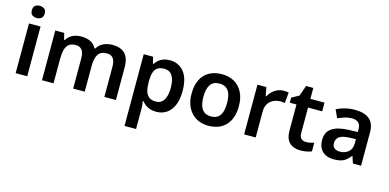

<svg xmlns="http://www.w3.org/2000/svg" viewBox="-86 -1266 4096 2022"><g transform="rotate(15 1962.0 -255.5)"><path d="M207 -542V0H81V-542ZM144 -751Q172 -751 193 -736.5Q214 -722 214 -685Q214 -649 193 -633.5Q172 -618 144 -618Q115 -618 94.5 -633.5Q74 -649 74 -685Q74 -722 94.5 -736.5Q115 -751 144 -751Z M989 -552Q1081 -552 1127.5 -505Q1174 -458 1174 -353V0H1048V-329Q1048 -389 1026 -419.5Q1004 -450 956 -450Q890 -450 862 -407Q834 -364 834 -282V0H708V-329Q708 -369 698 -396Q688 -423 667.5 -436.5Q647 -450 615 -450Q570 -450 543 -428.5Q516 -407 505 -366Q494 -325 494 -265V0H368V-542H465L483 -471H490Q507 -499 531.5 -517Q556 -535 586.5 -543.5Q617 -552 648 -552Q709 -552 751 -531.5Q793 -511 814 -468H824Q849 -512 894.5 -532Q940 -552 989 -552Z M1617 -552Q1712 -552 1770 -481.5Q1828 -411 1828 -272Q1828 -180 1801 -117Q1774 -54 1726 -22Q1678 10 1614 10Q1575 10 1545 -0.5Q1515 -11 1494 -27.5Q1473 -44 1458 -63H1450Q1454 -45 1456 -22.5Q1458 0 1458 20V240H1332V-542H1434L1452 -470H1458Q1473 -493 1494.5 -511.5Q1516 -530 1546.5 -541Q1577 -552 1617 -552ZM1581 -450Q1537 -450 1510 -432.5Q1483 -415 1471 -379Q1459 -343 1458 -289V-273Q1458 -215 1469.5 -175Q1481 -135 1508.5 -114Q1536 -93 1583 -93Q1623 -93 1648.5 -115Q1674 -137 1686.5 -177.5Q1699 -218 1699 -274Q1699 -358 1670.5 -404Q1642 -450 1581 -450Z M2442 -272Q2442 -204 2424 -152Q2406 -100 2372.5 -63.5Q2339 -27 2290.5 -8.5Q2242 10 2183 10Q2127 10 2080 -8.5Q2033 -27 1998.5 -63.5Q1964 -100 1945 -152Q1926 -204 1926 -272Q1926 -362 1957 -424.5Q1988 -487 2046.5 -519.5Q2105 -552 2185 -552Q2261 -552 2318.5 -519.5Q2376 -487 2409 -424.5Q2442 -362 2442 -272ZM2055 -272Q2055 -215 2068.5 -174.5Q2082 -134 2110.5 -113Q2139 -92 2184 -92Q2230 -92 2258.5 -113Q2287 -134 2300 -174.5Q2313 -215 2313 -272Q2313 -330 2299.5 -369.5Q2286 -409 2257.5 -429.5Q2229 -450 2184 -450Q2116 -450 2085.5 -404Q2055 -358 2055 -272Z M2856 -552Q2868 -552 2884 -551Q2900 -550 2911 -547L2900 -430Q2891 -432 2876.5 -433.5Q2862 -435 2851 -435Q2821 -435 2793.5 -425.5Q2766 -416 2744.5 -397.5Q2723 -379 2710.5 -350Q2698 -321 2698 -281V0H2572V-542H2669L2687 -448H2693Q2709 -477 2733 -500.5Q2757 -524 2788.5 -538Q2820 -552 2856 -552Z M3221 -91Q3245 -91 3267 -95.5Q3289 -100 3308 -106V-12Q3288 -3 3256 3.5Q3224 10 3189 10Q3143 10 3105.5 -5.5Q3068 -21 3045.5 -59Q3023 -97 3023 -165V-447H2950V-502L3030 -546L3070 -661H3149V-542H3303V-447H3149V-166Q3149 -128 3169 -109.5Q3189 -91 3221 -91Z M3633 -552Q3738 -552 3792.5 -506.5Q3847 -461 3847 -364V0H3758L3733 -75H3729Q3706 -46 3681.5 -26.5Q3657 -7 3625.5 1.5Q3594 10 3549 10Q3501 10 3462.5 -8Q3424 -26 3402 -63.5Q3380 -101 3380 -158Q3380 -242 3441.5 -284.5Q3503 -327 3628 -331L3722 -334V-361Q3722 -413 3697 -435Q3672 -457 3627 -457Q3586 -457 3548 -445Q3510 -433 3474 -417L3434 -505Q3474 -526 3525.5 -539Q3577 -552 3633 -552ZM3656 -254Q3573 -251 3541 -225.5Q3509 -200 3509 -157Q3509 -119 3532 -102Q3555 -85 3591 -85Q3646 -85 3684 -116.5Q3722 -148 3722 -210V-256Z"/></g></svg>

Font: Noto Sans Devanagari SemiBold
Style: Regular
Weight: 600
Version: Version 2.003